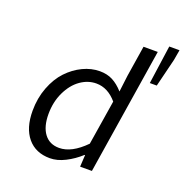

<svg xmlns="http://www.w3.org/2000/svg" viewBox="-139 -901 997 1039"><g transform="rotate(20 359.5 -381.5)"><path d="M628.9 -554.2 660.2 -775.9H719.2L709 -716.8L668.9 -554.2ZM258.8 13.2Q176.8 13.2 130.4 -42.2Q84 -97.7 84 -196.8Q84 -269.5 107.9 -332Q131.8 -394.5 170.4 -435.3Q209 -476.1 256.8 -499Q304.7 -522 354 -522Q396 -522 428 -505.4Q460 -488.8 490.2 -455.1L502 -550.8L529.8 -727.1H611.8L497.1 0H429.2L433.1 -67.9H430.2Q391.6 -32.7 346.4 -9.8Q301.3 13.2 258.8 13.2ZM287.1 -56.2Q358.9 -56.2 436 -134.8L477.1 -392.1Q425.3 -453.1 358.9 -453.1Q310.5 -453.1 267.8 -422.9Q225.1 -392.6 198 -335.9Q170.9 -279.3 170.9 -209Q170.9 -137.2 201.2 -96.7Q231.4 -56.2 287.1 -56.2Z"/></g></svg>

Font: Office Code Pro Italic
Style: Regular
Weight: 400
Italic angle: -9°
Designer: Nathan Rutzky & Paul D. Hunt
Foundry: Adobe Systems Incorporated
Version: Version 1.004;PS 001.004;hotconv 1.0.70;makeotf.lib2.5.58329